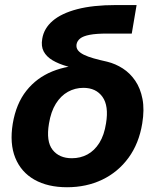

<svg xmlns="http://www.w3.org/2000/svg" viewBox="-20 -748 636 779"><path d="M252 11.7Q173.8 11.7 119.6 -19Q65.4 -49.8 42 -107.7Q18.6 -165.5 31.7 -246.1Q45.4 -327.6 87.2 -380.1Q128.9 -432.6 192.4 -458.3Q255.9 -483.9 333.5 -483.9L329.6 -460.4Q287.6 -468.8 252.7 -478.8Q217.8 -488.8 193.1 -503.4Q168.5 -518.1 157.2 -539.3Q146 -560.5 151.4 -590.8Q158.2 -632.8 193.6 -663.3Q229 -693.8 293.2 -710.7Q357.4 -727.5 450.2 -727.5H534.2L514.6 -611.8H414.6Q370.1 -611.8 343.8 -606.7Q317.4 -601.6 305.2 -591.8Q293 -582 290.5 -567.9Q288.6 -554.2 296.1 -544.2Q303.7 -534.2 319.8 -526.1Q335.9 -518.1 360.1 -511.2Q384.3 -504.4 415 -497.6Q448.7 -489.3 478.3 -470.2Q507.8 -451.2 528.8 -420.4Q549.8 -389.6 558.1 -346.4Q566.4 -303.2 557.1 -247.1Q543.9 -166 501.5 -107.9Q459 -49.8 394.8 -19Q330.6 11.7 252 11.7ZM271.5 -106Q306.2 -106 334.7 -121.3Q363.3 -136.7 383.1 -168.2Q402.8 -199.7 410.2 -247.6Q421.9 -318.4 395.8 -355Q369.6 -391.6 318.4 -391.6Q284.7 -391.6 255.6 -375.5Q226.6 -359.4 206.5 -327.1Q186.5 -294.9 178.7 -246.6Q166.5 -174.3 193.4 -140.1Q220.2 -106 271.5 -106Z"/></svg>

Font: Inter 20pt
Style: Bold Italic
Weight: 700
Italic angle: -9.3988°
Version: Version 4.001;git-66647c0bb